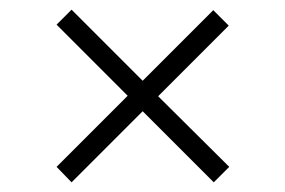

<svg xmlns="http://www.w3.org/2000/svg" viewBox="-20 -428 590 397"><path d="M422 -51 275 -198 128 -51 97 -83 244 -230 97 -377 128 -408 275 -261 421 -407 453 -375 307 -229 454 -83Z"/></svg>

Font: Ysabeau Infant Semilight
Style: Italic
Weight: 300
Italic angle: -12°
Designer: Christian Thalmann (Catharsis Fonts)
Version: Version 0.003